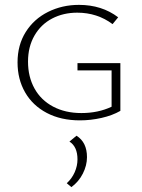

<svg xmlns="http://www.w3.org/2000/svg" viewBox="-20 -488 581 788"><path d="M474 -229V-33Q441 -14 396.5 -4Q352 6 308 6Q230 6 172 -24.5Q114 -55 83 -109Q52 -163 52 -232Q52 -303 85.5 -356.5Q119 -410 177 -439Q235 -468 304 -468Q398 -468 465 -417L442 -389Q379 -436 297 -436Q240 -436 194 -412Q148 -388 121.5 -342Q95 -296 95 -235Q95 -173 121.5 -125Q148 -77 198 -50.5Q248 -24 314 -24Q383 -24 438 -50V-199H298V-229ZM337 157Q337 191 320 224.5Q303 258 273 280L254 264Q275 245 286.5 219Q298 193 298 166Q298 114 265 93L294 69Q337 96 337 157Z"/></svg>

Font: Ysabeau SC Light
Style: Regular
Weight: 300
Designer: Christian Thalmann (Catharsis Fonts)
Version: Version 0.003